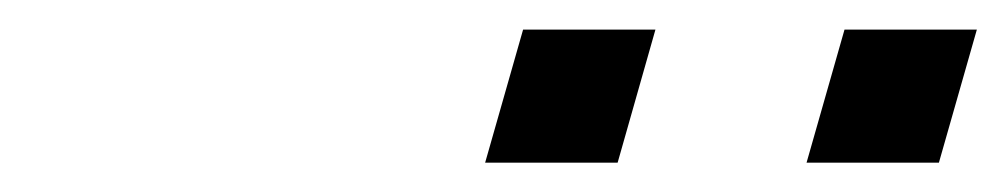

<svg xmlns="http://www.w3.org/2000/svg" viewBox="-20 -714 686 131"><path d="M336.9 -693.8H427.2L401.4 -603H311ZM556.2 -693.8H646.5L620.6 -603H530.3Z"/></svg>

Font: Cantarell
Style: Italic
Weight: 400
Italic angle: -16°
Designer: Dave Crossland
Version: Version 1.004